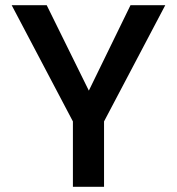

<svg xmlns="http://www.w3.org/2000/svg" viewBox="-20 -720 682 740"><path d="M261 0V-252L25 -700H160L340 -335H305L483 -700H617L381 -252V0Z"/></svg>

Font: Host Grotesk SemiBold
Style: Regular
Weight: 600
Designer: Doukan Karapınar
Foundry: Element Type
Version: Version 1.003